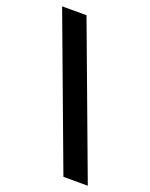

<svg xmlns="http://www.w3.org/2000/svg" viewBox="-136 -786 669 858"><g transform="rotate(20 198.5 -357.0)"><path d="M124 -714H8L274 0H390Z"/></g></svg>

Font: Noto Sans Tai Tham SemiBold
Style: Regular
Weight: 600
Designer: Monotype Design Team 2013. Revised by David WIlliams 2020
Foundry: Monotype Imaging Inc.
Version: Version 2.002